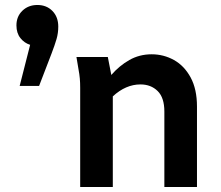

<svg xmlns="http://www.w3.org/2000/svg" viewBox="-20 -751 886 771"><path d="M59 -406 101 -571Q78 -578 62 -598Q46 -618 46 -649Q46 -685 70 -708Q94 -731 130 -731Q167 -731 190.5 -707Q214 -683 214 -644Q214 -618 207 -594Q200 -570 187 -536L137 -406ZM287 -522H413L427 -450Q459 -487 499.5 -510Q540 -533 589 -533Q637 -533 678.5 -510Q720 -487 745.5 -440Q771 -393 771 -323V0H640V-303Q640 -359 613 -385.5Q586 -412 544 -412Q485 -412 433 -364V0H302V-398Q302 -419 300.5 -436Q299 -453 295 -474Z"/></svg>

Font: Radio Canada SemiBold
Style: Regular
Weight: 600
Designer: Charles Daoud, Etienne Aubert Bonn, Alexandre Saumier Demers, Jacques Le Bailly
Foundry: Radio-Canada
Version: Version 2.104; ttfautohint (v1.8.4.7-5d5b);gftools[0.9.28.de